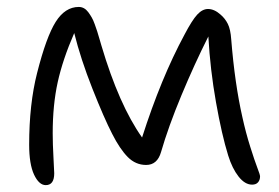

<svg xmlns="http://www.w3.org/2000/svg" viewBox="-20 -522 803 553"><path d="M111.8 11.2Q92.3 11.2 78.1 -19Q64 -49.3 64 -105Q64 -222.2 86.9 -312Q113.3 -416 140.4 -459Q167.5 -502 207 -502Q214.8 -502 221.7 -498.3Q228.5 -494.6 234.1 -487.1Q239.7 -479.5 244.1 -471.9Q248.5 -464.4 252.9 -452.1Q257.3 -439.9 260 -431.6Q262.7 -423.3 266.4 -410.2Q270 -397 272 -391.1Q322.8 -219.7 389.2 -126Q443.8 -296.9 511.2 -421.9Q533.2 -463.9 548.1 -480Q563 -496.1 579.1 -496.1Q597.2 -496.1 615.2 -480Q628.4 -468.8 636.2 -453.1Q644 -437.5 646 -408.2Q656.2 -281.2 678.2 -184.1Q688 -139.6 700.7 -99.4Q713.4 -59.1 721.2 -38.8Q729 -18.6 729 -14.2Q729 -3.4 723.1 3.2Q717.3 9.8 706.1 9.8Q685.5 9.8 667.2 -13.4Q648.9 -36.6 637.2 -74.2Q618.7 -133.8 602.1 -227.5Q585.4 -321.3 580.1 -417Q540 -337.4 502.4 -247.1Q464.8 -156.7 443.8 -84Q433.1 -46.9 400.9 -46.9Q370.6 -46.9 347.9 -69.8Q325.2 -92.8 303.2 -136.2Q279.8 -181.6 246.1 -266.8Q212.4 -352.1 193.8 -426.8Q160.6 -350.6 146.2 -285.2Q131.8 -219.7 131.8 -138.2Q131.8 -107.4 134 -68.1Q136.2 -28.8 136.2 -22.9Q136.2 11.2 111.8 11.2Z"/></svg>

Font: Shantell Sans Normal
Style: Regular
Weight: 300
Designer: Stephen Nixon, Anya Danilova, Shantell Martin
Foundry: Arrow Type
Version: Version 1.006;[559af2be0]